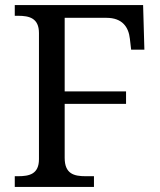

<svg xmlns="http://www.w3.org/2000/svg" viewBox="-20 -734 630 754"><path d="M38 0H349V-42H316C271 -42 234 -51 234 -114V-326H475V-375H234V-664H398C461 -664 485 -627 490 -582L495 -539H547L542 -714H38V-672H51C95 -672 133 -663 133 -604V-109C133 -50 95 -42 51 -42H38Z"/></svg>

Font: Noto Nastaliq Urdu
Style: Regular
Weight: 400
Designer: Monotype Design Team (Patrick Giasson: type design, Kamal Mansour: OpenType code, Glenda Bellarosa). Updated by Simon Co
Foundry: Monotype Imaging Inc., Simon Cozens
Version: Version 3.009